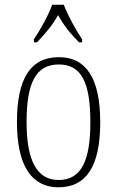

<svg xmlns="http://www.w3.org/2000/svg" viewBox="-20 -786 497 816"><path d="M124 -619V-606H137C175 -646 201 -676 227 -722C252 -676 277 -646 316 -606H329V-619C303 -657 268 -721 251 -766H202C186 -721 150 -657 124 -619ZM228 10C345 10 406 -76 406 -267C406 -453 346 -543 231 -543C110 -543 52 -453 52 -267C52 -78 117 10 228 10ZM229 -21C135 -21 93 -107 93 -267C93 -430 130 -512 230 -512C328 -512 364 -432 364 -267C364 -109 329 -21 229 -21Z"/></svg>

Font: Noto Serif Thai Condensed ExtraLight
Style: Regular
Weight: 200
Width: 3
Designer: Monotype Design Team
Foundry: Monotype Imaging Inc.
Version: Version 2.002